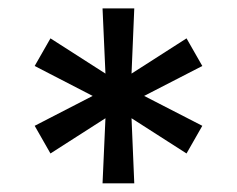

<svg xmlns="http://www.w3.org/2000/svg" viewBox="-20 -747 554 449"><path d="M294 -318.2 287.6 -470.5 416.2 -388.1 453.1 -452.8 317.1 -522.7 453.1 -592.7 416.2 -657.3 287.6 -574.9 294 -727.3H219.8L226.6 -574.9L98 -657.3L61.1 -592.7L196.7 -522.7L61.1 -452.8L98 -388.1L226.6 -470.5L219.8 -318.2Z"/></svg>

Font: Inter 465
Style: Regular
Weight: 400
Designer: Rasmus Andersson
Foundry: rsms
Version: Version 3.019;Glyphs 3.1.2 (3151)